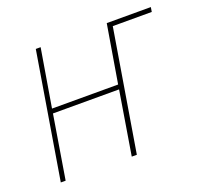

<svg xmlns="http://www.w3.org/2000/svg" viewBox="-96 -633 793 745"><g transform="rotate(-20 300.0 -260.0)"><path d="M35 0 121 -520H141L101 -281H374L414 -520H596L593 -501H432L349 0H328L371 -262H98L55 0Z"/></g></svg>

Font: Iosevka Thin Extended
Style: Italic
Weight: 100
Width: 7
Italic angle: -9°
Monospace: yes
Designer: Belleve Invis
Foundry: Belleve Invis
Version: Version 32.5.0; ttfautohint (v1.8.4)